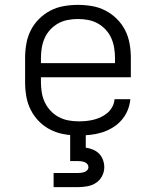

<svg xmlns="http://www.w3.org/2000/svg" viewBox="-20 -548 640 788"><path d="M302 8Q273 8 244 3Q215 -2 188.5 -15Q162 -28 141 -49Q120 -70 106.5 -96.5Q93 -123 88 -152Q83 -181 83 -210V-310Q83 -339 88 -368Q93 -397 106 -423Q119 -449 140 -470Q161 -491 187 -504.5Q213 -518 242 -523Q271 -528 300 -528Q329 -528 358 -523Q387 -518 413 -504.5Q439 -491 460 -470Q481 -449 494 -423Q507 -397 512 -368Q517 -339 517 -310V-231H148V-210Q148 -189 151.5 -168Q155 -147 164 -128Q173 -109 187.5 -93.5Q202 -78 220.5 -68Q239 -58 260 -54Q281 -50 302 -50Q318 -50 334 -51.5Q350 -53 365.5 -57Q381 -61 395.5 -68Q410 -75 422 -85.5Q434 -96 441.5 -110.5Q449 -125 450 -141H515Q513 -117 503.5 -94.5Q494 -72 478 -54Q462 -36 441 -23.5Q420 -11 397 -4Q374 3 350 5.5Q326 8 302 8ZM148 -289H452V-310Q452 -331 448.5 -352Q445 -373 436.5 -392Q428 -411 413.5 -426.5Q399 -442 381 -452Q363 -462 342 -466Q321 -470 300 -470Q279 -470 258 -466Q237 -462 219 -452Q201 -442 186.5 -426.5Q172 -411 163.5 -392Q155 -373 151.5 -352Q148 -331 148 -310ZM200 220V162H300Q307 162 314 161Q321 160 327.5 157.5Q334 155 338.5 150Q343 145 343 138Q343 131 338.5 125.5Q334 120 327.5 117.5Q321 115 314 114Q307 113 300 113H268V0H332V58Q347 60 361.5 66Q376 72 386.5 82.5Q397 93 402.5 108Q408 123 408 138Q408 157 399 174.5Q390 192 374 202.5Q358 213 338.5 216.5Q319 220 300 220Z"/></svg>

Font: Iosevka Custom Light Extended
Style: Regular
Weight: 300
Width: 7
Monospace: yes
Designer: Belleve Invis
Foundry: Belleve Invis
Version: Version 11.2.4; ttfautohint (v1.8.4)